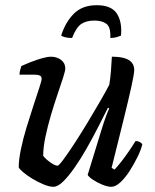

<svg xmlns="http://www.w3.org/2000/svg" viewBox="-20 -718 595 738"><path d="M185 0Q170 0 148 -9Q126 -18 104.5 -31Q83 -44 68.5 -56.5Q54 -69 52 -75Q52 -104 60.5 -145Q69 -186 82.5 -230Q96 -274 109 -313.5Q122 -353 131 -380.5Q140 -408 140 -415Q140 -425 132.5 -428Q125 -431 113 -431H55Q55 -441 58 -450.5Q61 -460 62 -464Q77 -471 98.5 -479.5Q120 -488 141 -494Q162 -500 176 -500Q199 -500 215 -487.5Q231 -475 231 -455Q231 -446 222.5 -419.5Q214 -393 201 -355Q188 -317 175.5 -274.5Q163 -232 154.5 -191.5Q146 -151 146 -119Q156 -106 174 -93.5Q192 -81 201 -81Q206 -81 223.5 -104.5Q241 -128 265.5 -165.5Q290 -203 316 -246Q342 -289 364.5 -328Q387 -367 400 -392Q404 -415 406.5 -445.5Q409 -476 410 -500Q439 -500 458 -494.5Q477 -489 486.5 -477.5Q496 -466 496 -449Q496 -435 485 -385Q474 -335 454.5 -256Q435 -177 409 -73L420 -66Q431 -77 446.5 -97Q462 -117 477 -139Q492 -161 501 -176Q510 -176 517.5 -172Q525 -168 527 -163Q522 -142 508.5 -114.5Q495 -87 478 -60.5Q461 -34 442.5 -17Q424 0 408 0Q393 0 372.5 -8.5Q352 -17 336 -28Q320 -39 317 -46L372 -225Q380 -251 388 -272.5Q396 -294 400 -301L395 -304Q378 -270 357 -229Q336 -188 313 -147.5Q290 -107 266.5 -73.5Q243 -40 222.5 -20Q202 0 185 0ZM257 -572Q241 -572 230 -575Q219 -578 215 -581Q232 -634 264.5 -666Q297 -698 352 -698Q408 -698 429 -666Q450 -634 445 -581Q441 -579 429.5 -575.5Q418 -572 404 -572Q406 -614 389 -626.5Q372 -639 343 -639Q312 -639 292.5 -626Q273 -613 257 -572Z"/></svg>

Font: Texturina 12pt Medium
Style: Italic
Weight: 500
Italic angle: -11°
Designer: Guillermo Torres Carreño
Foundry: Omnibus-Type
Version: Version 1.002